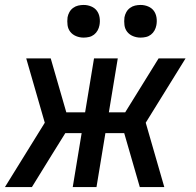

<svg xmlns="http://www.w3.org/2000/svg" viewBox="-23 -756 793 776"><path d="M-3 0 158 -260 83 -520H182L245 -302H321L357 -520H453L417 -302H483L618 -520H727L566 -260L641 0H542L479 -218H403L367 0H271L307 -218H241L185 -128L106 0ZM545 -604Q529 -604 514.5 -610Q500 -616 491 -627.5Q482 -639 480 -654.5Q478 -670 480 -686Q482 -697 487.5 -707Q493 -717 502.5 -724Q512 -731 523 -733.5Q534 -736 545 -736Q561 -736 575.5 -730Q590 -724 598.5 -712.5Q607 -701 609.5 -685.5Q612 -670 609 -654Q607 -643 601.5 -633Q596 -623 587 -616Q578 -609 567 -606.5Q556 -604 545 -604ZM315 -604Q299 -604 284.5 -610Q270 -616 261 -627.5Q252 -639 250 -654.5Q248 -670 250 -686Q252 -697 257.5 -707Q263 -717 272.5 -724Q282 -731 293 -733.5Q304 -736 315 -736Q331 -736 345.5 -730Q360 -724 368.5 -712.5Q377 -701 379.5 -685.5Q382 -670 379 -654Q377 -643 371.5 -633Q366 -623 357 -616Q348 -609 337 -606.5Q326 -604 315 -604Z"/></svg>

Font: Iosevka Custom Medium Oblique
Style: Regular
Weight: 500
Italic angle: -9°
Designer: Belleve Invis
Foundry: Belleve Invis
Version: Version 27.0.1